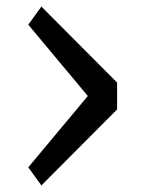

<svg xmlns="http://www.w3.org/2000/svg" viewBox="-20 -582 490 587"><path d="M338 -247.5 106.5 -15 66.5 -70.5 248.5 -288.5 66.5 -506.5 106.5 -562 338 -329.5Z"/></svg>

Font: League Mono Condensed
Style: Regular
Weight: 400
Width: 1
Designer: Tyler Finck
Foundry: The League of Moveable Type / Tyler Finck
Version: Version 2.210